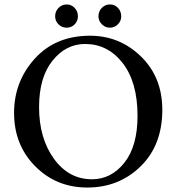

<svg xmlns="http://www.w3.org/2000/svg" viewBox="-20 -825 790 860"><path d="M383 -665C280.3 -665 198 -630.8 136 -562.5C74 -494.2 43 -413 43 -319C43 -223.7 74.5 -144.2 137.5 -80.5C200.5 -16.8 278.3 15 371 15C465.7 15 545.3 -16.7 610 -80C674.7 -143.3 707 -227.7 707 -333C707 -430.3 675.2 -510 611.5 -572C547.8 -634 471.7 -665 383 -665ZM361 -628C429 -628 485.2 -599.5 529.5 -542.5C573.8 -485.5 596 -406.7 596 -306C596 -215.3 576.3 -145.3 537 -96C497.7 -46.7 449.3 -22 392 -22C322.7 -22 265.8 -52.7 221.5 -114C177.2 -175.3 155 -252.3 155 -345C155 -433.7 175 -503 215 -553C255 -603 303.7 -628 361 -628ZM471 -805C457.7 -805 446 -799.8 436 -789.5C426 -779.2 421 -766.7 421 -752C421 -738.7 426 -726.8 436 -716.5C446 -706.2 458 -701 472 -701C486 -701 498 -706 508 -716C518 -726 523 -738 523 -752C523 -766.7 518.2 -779.2 508.5 -789.5C498.8 -799.8 487 -805 473 -805ZM279 -805C264.3 -805 252 -799.8 242 -789.5C232 -779.2 227 -766.7 227 -752C227 -738 232 -726 242 -716C252 -706 264 -701 278 -701C292.7 -701 304.8 -706 314.5 -716C324.2 -726 329 -738 329 -752C329 -766.7 324.2 -779.2 314.5 -789.5C304.8 -799.8 293 -805 279 -805Z"/></svg>

Font: Ponomar Unicode
Style: Regular
Weight: 400
Version: 1.3